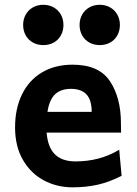

<svg xmlns="http://www.w3.org/2000/svg" viewBox="-20 -782 582 814"><path d="M177.7 -219.7Q182.6 -157.2 213.1 -127.4Q243.7 -97.7 299.8 -97.7Q350.1 -97.7 395.8 -109.4Q441.4 -121.1 485.4 -147L495.6 -36.6Q443.8 -10.3 394.8 1Q345.7 12.2 287.6 12.2Q221.2 12.2 165.8 -17.3Q110.4 -46.9 77.1 -104.2Q43.9 -161.6 43.9 -241.7Q43.9 -322.3 73.5 -382.3Q103 -442.4 158.2 -475.1Q213.4 -507.8 287.6 -507.8Q399.9 -507.8 446.3 -437.5Q492.7 -367.2 492.7 -259.8L493.2 -219.7ZM368.7 -307.6Q368.7 -357.9 346.7 -381.6Q324.7 -405.3 280.8 -405.3Q237.8 -405.3 213.4 -382.1Q189 -358.9 181.2 -307.6ZM402.8 -761.7Q427.2 -761.7 446.8 -750.7Q466.3 -739.7 477.3 -720.2Q488.3 -700.7 488.3 -676.3Q488.3 -651.4 477.3 -631.8Q466.3 -612.3 447 -601.6Q427.7 -590.8 402.8 -590.8Q378.4 -590.8 358.9 -601.6Q339.4 -612.3 328.4 -631.8Q317.4 -651.4 317.4 -676.3Q317.4 -700.7 328.4 -720.2Q339.4 -739.7 358.9 -750.7Q378.4 -761.7 402.8 -761.7ZM163.6 -761.7Q188 -761.7 207.5 -750.7Q227.1 -739.7 238 -720.2Q249 -700.7 249 -676.3Q249 -651.4 238 -631.8Q227.1 -612.3 207.8 -601.6Q188.5 -590.8 163.6 -590.8Q139.2 -590.8 119.6 -601.6Q100.1 -612.3 89.1 -631.8Q78.1 -651.4 78.1 -676.3Q78.1 -700.7 89.1 -720.2Q100.1 -739.7 119.6 -750.7Q139.2 -761.7 163.6 -761.7Z"/></svg>

Font: Lesson One
Style: Bold
Weight: 700
Designer: But Ko, Victor Gaultney, Annie Olsen, Julie Remington, Don Collingsworth, Eric Hays, Becca Hirsbrunner
Version: Version 1.100